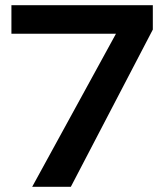

<svg xmlns="http://www.w3.org/2000/svg" viewBox="-20 -720 634 740"><path d="M104 0 427 -590H24V-700H569V-606L253 0Z"/></svg>

Font: Rosa Sans SemiBold
Style: Regular
Weight: 600
Designer: Pentagram / MCKL
Foundry: Pentagram / MCKL
Version: Version 1.005;September 16, 2019;FontCreator 11.5.0.2425 64-